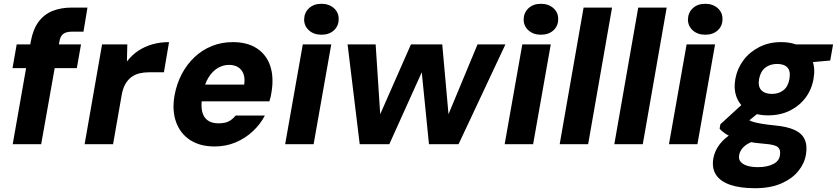

<svg xmlns="http://www.w3.org/2000/svg" viewBox="-20 -760 4411 1012"><path d="M47 0 142 -540Q154 -606 183.5 -645.5Q213 -685 257.5 -702.5Q302 -720 357 -720H441L420 -593H358Q328 -593 312.5 -580.5Q297 -568 293 -540L197 0ZM46 -401 68 -526H407L385 -401Z M426 0 518 -526H651L649 -436Q675 -470 709 -492.5Q743 -515 783.5 -526.5Q824 -538 871 -538L844 -379H765Q739 -379 715.5 -373.5Q692 -368 673 -354Q654 -340 640.5 -316.5Q627 -293 621 -257L576 0Z M1111 12Q1034 12 982 -22Q930 -56 908 -117Q886 -178 900 -257Q911 -318 938 -369.5Q965 -421 1005.5 -459Q1046 -497 1097 -517.5Q1148 -538 1207 -538Q1285 -538 1335.5 -504Q1386 -470 1405 -410.5Q1424 -351 1411 -274Q1410 -264 1407 -251.5Q1404 -239 1400 -226H1000L1016 -314H1267Q1272 -347 1263.5 -370Q1255 -393 1235.5 -405.5Q1216 -418 1187 -418Q1156 -418 1128 -401.5Q1100 -385 1079.5 -352.5Q1059 -320 1050 -270L1045 -241Q1039 -202 1045.5 -172.5Q1052 -143 1073.5 -126.5Q1095 -110 1131 -110Q1167 -110 1187 -121Q1207 -132 1222 -151H1376Q1353 -106 1313 -68.5Q1273 -31 1222 -9.5Q1171 12 1111 12Z M1483 0 1576 -526H1726L1633 0ZM1674 -577Q1634 -577 1608.5 -600Q1583 -623 1583 -658Q1584 -694 1609 -717Q1634 -740 1674 -740Q1714 -740 1740 -717Q1766 -694 1765 -658Q1765 -623 1740 -600Q1715 -577 1674 -577Z M1876 0 1812 -526H1960L1984 -158L2146 -526H2311L2344 -158L2497 -526H2644L2397 0H2241L2203 -379L2032 0Z M2640 0 2733 -526H2883L2790 0ZM2831 -577Q2791 -577 2765.5 -600Q2740 -623 2740 -658Q2741 -694 2766 -717Q2791 -740 2831 -740Q2871 -740 2897 -717Q2923 -694 2922 -658Q2922 -623 2897 -600Q2872 -577 2831 -577Z M2930 0 3056 -720H3206L3080 0Z M3218 0 3344 -720H3494L3368 0Z M3506 0 3599 -526H3749L3656 0ZM3697 -577Q3657 -577 3631.5 -600Q3606 -623 3606 -658Q3607 -694 3632 -717Q3657 -740 3697 -740Q3737 -740 3763 -717Q3789 -694 3788 -658Q3788 -623 3763 -600Q3738 -577 3697 -577Z M3959 232Q3882 232 3830 214.5Q3778 197 3754.5 162Q3731 127 3740 74Q3748 33 3774 -0.5Q3800 -34 3843 -59.5Q3886 -85 3942 -103L3984 -26Q3933 -13 3907 8Q3881 29 3876 57Q3872 79 3884 93Q3896 107 3919.5 114Q3943 121 3975 121Q4023 121 4055 105Q4087 89 4091 58Q4096 31 4081 16.5Q4066 2 4010 -2Q3959 -6 3919.5 -14Q3880 -22 3851 -32.5Q3822 -43 3802.5 -56Q3783 -69 3773 -82L3777 -105L3908 -225L4012 -193L3849 -60L3909 -138Q3918 -132 3928 -126.5Q3938 -121 3954 -116.5Q3970 -112 3996.5 -107.5Q4023 -103 4063 -99Q4128 -93 4167 -75.5Q4206 -58 4221 -26Q4236 6 4228 55Q4220 102 4187.5 142Q4155 182 4098 207Q4041 232 3959 232ZM4028 -152Q3964 -152 3922 -177.5Q3880 -203 3863 -246.5Q3846 -290 3856 -345Q3866 -399 3898.5 -442.5Q3931 -486 3982 -512Q4033 -538 4096 -538Q4162 -538 4203.5 -512Q4245 -486 4261.5 -442.5Q4278 -399 4268 -345Q4259 -290 4227 -246.5Q4195 -203 4144.5 -177.5Q4094 -152 4028 -152ZM4048 -265Q4085 -265 4109.5 -284.5Q4134 -304 4141 -344Q4148 -385 4130.5 -404Q4113 -423 4076 -423Q4040 -423 4014.5 -404Q3989 -385 3981 -344Q3974 -304 3993 -284.5Q4012 -265 4048 -265ZM4166 -424 4163 -526H4371L4356 -441Z"/></svg>

Font: DM Sans 9pt Black
Style: Italic
Weight: 900
Italic angle: -10°
Version: Version 4.004;gftools[0.9.30]